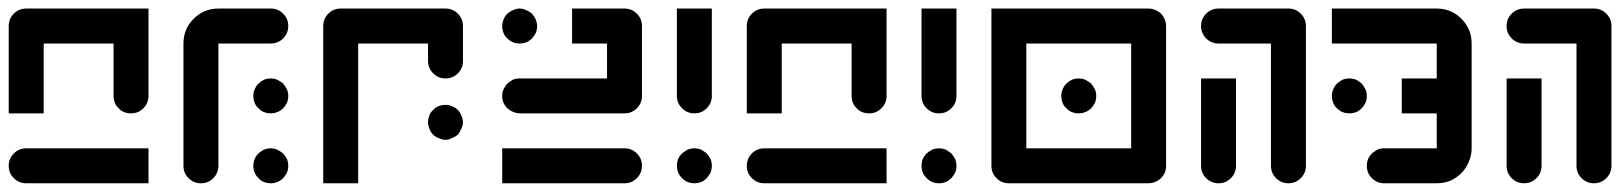

<svg xmlns="http://www.w3.org/2000/svg" viewBox="-20 -420 3713 440"><path d="M40 0Q23.4 0 11.7 -11.7Q0 -23.4 0 -40Q0 -56.6 11.7 -68.4Q23.4 -80.1 40 -80.1Q133.8 -80.1 320.3 -80.1Q320.3 -53.7 320.3 0Q250 0 179.7 0Q110.4 0 40 0ZM320.3 -200.2Q320.3 -183.6 308.6 -171.9Q296.9 -160.2 280.3 -160.2Q271.5 -160.2 264.6 -163.1Q256.8 -166 252 -171.9Q246.1 -176.8 243.2 -184.6Q240.2 -191.4 240.2 -200.2Q240.2 -240.2 240.2 -320.3Q186.5 -320.3 80.1 -320.3Q80.1 -266.6 80.1 -160.2Q53.7 -160.2 0 -160.2Q0 -226.6 0 -360.4Q0 -377 11.7 -388.7Q23.4 -400.4 40 -400.4Q133.8 -400.4 320.3 -400.4Q320.3 -349.6 320.3 -299.8Q320.3 -250 320.3 -200.2Z M600.6 -320.3Q560.5 -320.3 480.5 -320.3Q480.5 -226.6 480.5 -40Q480.5 -23.4 468.8 -11.7Q457 0 440.4 0Q423.8 0 412.1 -11.7Q400.4 -23.4 400.4 -40Q400.4 -133.8 400.4 -320.3Q400.4 -353.5 423.8 -377Q447.3 -400.4 480.5 -400.4Q520.5 -400.4 600.6 -400.4Q617.2 -400.4 628.9 -388.7Q640.6 -377 640.6 -360.4Q640.6 -343.8 628.9 -332Q617.2 -320.3 600.6 -320.3ZM628.9 -11.7Q623 -5.9 615.2 -2.9Q608.4 0 600.6 0Q592.8 0 585 -2.9Q577.1 -5.9 572.3 -11.7Q566.4 -17.6 563.5 -24.4Q560.5 -32.2 560.5 -40Q560.5 -47.9 563.5 -55.7Q566.4 -62.5 572.3 -68.4Q577.1 -73.2 585 -77.1Q592.8 -80.1 600.6 -80.1Q608.4 -80.1 615.2 -77.1Q623 -73.2 628.9 -68.4Q633.8 -62.5 637.7 -55.7Q640.6 -47.9 640.6 -40Q640.6 -32.2 637.7 -24.4Q633.8 -17.6 628.9 -11.7ZM628.9 -171.9Q623 -166 615.2 -163.1Q608.4 -160.2 600.6 -160.2Q592.8 -160.2 585 -163.1Q577.1 -166 572.3 -171.9Q566.4 -176.8 563.5 -184.6Q560.5 -192.4 560.5 -200.2Q560.5 -208 563.5 -214.8Q566.4 -222.7 572.3 -228.5Q577.1 -233.4 585 -237.3Q592.8 -240.2 600.6 -240.2Q608.4 -240.2 615.2 -237.3Q623 -233.4 628.9 -228.5Q633.8 -222.7 637.7 -214.8Q640.6 -208 640.6 -200.2Q640.6 -192.4 637.7 -184.6Q633.8 -176.8 628.9 -171.9Z M1041 -280.3Q1041 -263.7 1029.3 -252Q1017.6 -240.2 1001 -240.2Q984.4 -240.2 972.7 -252Q960.9 -263.7 960.9 -280.3Q960.9 -293 960.9 -320.3Q907.2 -320.3 800.8 -320.3Q800.8 -212.9 800.8 0Q774.4 0 720.7 0Q720.7 -120.1 720.7 -360.4Q720.7 -377 732.4 -388.7Q744.1 -400.4 760.7 -400.4Q840.8 -400.4 1001 -400.4Q1017.6 -400.4 1029.3 -388.7Q1041 -377 1041 -360.4Q1041 -339.8 1041 -320.3Q1041 -299.8 1041 -280.3ZM1029.3 -111.3Q1023.4 -106.4 1015.6 -103.5Q1008.8 -99.6 1001 -99.6Q993.2 -99.6 985.4 -103.5Q977.5 -106.4 972.7 -111.3Q966.8 -117.2 963.9 -125Q960.9 -132.8 960.9 -139.6Q960.9 -147.5 963.9 -155.3Q966.8 -163.1 972.7 -168Q977.5 -173.8 985.4 -176.8Q993.2 -179.7 1001 -179.7Q1008.8 -179.7 1015.6 -176.8Q1023.4 -173.8 1029.3 -168Q1034.2 -163.1 1037.1 -155.3Q1041 -147.5 1041 -139.6Q1041 -132.8 1037.1 -125Q1034.2 -117.2 1029.3 -111.3Z M1130.9 0Q1130.9 -26.4 1130.9 -80.1Q1224.6 -80.1 1411.1 -80.1Q1427.7 -80.1 1439.5 -68.4Q1451.2 -56.6 1451.2 -40Q1451.2 -23.4 1439.5 -11.7Q1427.7 0 1411.1 0Q1340.8 0 1270.5 0Q1201.2 0 1130.9 0ZM1451.2 -200.2Q1451.2 -183.6 1439.5 -171.9Q1427.7 -160.2 1411.1 -160.2Q1332 -160.2 1172.9 -160.2Q1156.2 -160.2 1142.6 -171.9Q1129.9 -184.6 1130.9 -202.1Q1130.9 -210 1134.8 -216.8Q1137.7 -222.7 1142.6 -228.5Q1148.4 -233.4 1155.3 -237.3Q1163.1 -240.2 1170.9 -240.2Q1237.3 -240.2 1371.1 -240.2Q1371.1 -266.6 1371.1 -320.3Q1343.8 -320.3 1291 -320.3Q1291 -346.7 1291 -400.4Q1331.1 -400.4 1411.1 -400.4Q1427.7 -400.4 1439.5 -388.7Q1451.2 -377 1451.2 -360.4Q1451.2 -320.3 1451.2 -280.3Q1451.2 -240.2 1451.2 -200.2ZM1199.2 -332Q1193.4 -326.2 1186.5 -323.2Q1178.7 -320.3 1170.9 -320.3Q1163.1 -320.3 1155.3 -323.2Q1148.4 -326.2 1142.6 -332Q1136.7 -336.9 1133.8 -344.7Q1130.9 -352.5 1130.9 -360.4Q1130.9 -367.2 1133.8 -375Q1136.7 -382.8 1142.6 -388.7Q1148.4 -393.6 1155.3 -396.5Q1163.1 -400.4 1170.9 -400.4Q1178.7 -400.4 1186.5 -396.5Q1193.4 -393.6 1199.2 -388.7Q1204.1 -382.8 1208 -375Q1210.9 -367.2 1210.9 -360.4Q1210.9 -352.5 1208 -344.7Q1204.1 -336.9 1199.2 -332Z M1611.3 -400.4Q1611.3 -333 1611.3 -200.2Q1611.3 -183.6 1599.6 -171.9Q1587.9 -160.2 1571.3 -160.2Q1554.7 -160.2 1543 -171.9Q1531.2 -183.6 1531.2 -200.2Q1531.2 -266.6 1531.2 -400.4Q1550.8 -400.4 1571.3 -400.4Q1590.8 -400.4 1611.3 -400.4ZM1599.6 -11.7Q1593.8 -5.9 1586.9 -2.9Q1579.1 0 1571.3 0Q1563.5 0 1555.7 -2.9Q1548.8 -5.9 1543 -11.7Q1537.1 -17.6 1534.2 -24.4Q1531.2 -32.2 1531.2 -40Q1531.2 -47.9 1534.2 -55.7Q1537.1 -62.5 1543 -68.4Q1548.8 -73.2 1555.7 -77.1Q1563.5 -80.1 1571.3 -80.1Q1579.1 -80.1 1586.9 -77.1Q1593.8 -73.2 1599.6 -68.4Q1604.5 -62.5 1608.4 -55.7Q1611.3 -47.9 1611.3 -40Q1611.3 -32.2 1608.4 -24.4Q1604.5 -17.6 1599.6 -11.7Z M1731.4 0Q1714.8 0 1703.1 -11.7Q1691.4 -23.4 1691.4 -40Q1691.4 -56.6 1703.1 -68.4Q1714.8 -80.1 1731.4 -80.1Q1825.2 -80.1 2011.7 -80.1Q2011.7 -53.7 2011.7 0Q1941.4 0 1871.1 0Q1801.8 0 1731.4 0ZM2011.7 -200.2Q2011.7 -183.6 2000 -171.9Q1988.3 -160.2 1971.7 -160.2Q1962.9 -160.2 1956.1 -163.1Q1948.2 -166 1943.4 -171.9Q1937.5 -176.8 1934.6 -184.6Q1931.6 -191.4 1931.6 -200.2Q1931.6 -240.2 1931.6 -320.3Q1877.9 -320.3 1771.5 -320.3Q1771.5 -266.6 1771.5 -160.2Q1745.1 -160.2 1691.4 -160.2Q1691.4 -226.6 1691.4 -360.4Q1691.4 -377 1703.1 -388.7Q1714.8 -400.4 1731.4 -400.4Q1825.2 -400.4 2011.7 -400.4Q2011.7 -349.6 2011.7 -299.8Q2011.7 -250 2011.7 -200.2Z M2171.9 -400.4Q2171.9 -333 2171.9 -200.2Q2171.9 -183.6 2160.2 -171.9Q2148.4 -160.2 2131.8 -160.2Q2115.2 -160.2 2103.5 -171.9Q2091.8 -183.6 2091.8 -200.2Q2091.8 -266.6 2091.8 -400.4Q2111.3 -400.4 2131.8 -400.4Q2151.4 -400.4 2171.9 -400.4ZM2160.2 -11.7Q2154.3 -5.9 2147.5 -2.9Q2139.6 0 2131.8 0Q2124 0 2116.2 -2.9Q2109.4 -5.9 2103.5 -11.7Q2097.7 -17.6 2094.7 -24.4Q2091.8 -32.2 2091.8 -40Q2091.8 -47.9 2094.7 -55.7Q2097.7 -62.5 2103.5 -68.4Q2109.4 -73.2 2116.2 -77.1Q2124 -80.1 2131.8 -80.1Q2139.6 -80.1 2147.5 -77.1Q2154.3 -73.2 2160.2 -68.4Q2165 -62.5 2168.9 -55.7Q2171.9 -47.9 2171.9 -40Q2171.9 -32.2 2168.9 -24.4Q2165 -17.6 2160.2 -11.7Z M2252 -400.4Q2372.1 -400.4 2611.3 -400.4Q2627.9 -400.4 2640.6 -388.7Q2652.3 -376 2652.3 -359.4Q2652.3 -252.9 2652.3 -40Q2652.3 -23.4 2640.6 -11.7Q2627.9 0 2611.3 0Q2504.9 0 2292 0Q2275.4 0 2263.7 -11.7Q2252 -23.4 2252 -40Q2252 -129.9 2252 -219.7Q2252 -310.5 2252 -400.4ZM2572.3 -80.1Q2572.3 -160.2 2572.3 -320.3Q2492.2 -320.3 2332 -320.3Q2332 -240.2 2332 -80.1Q2391.6 -80.1 2452.1 -80.1Q2511.7 -80.1 2572.3 -80.1ZM2480.5 -171.9Q2474.6 -166 2466.8 -163.1Q2460 -160.2 2452.1 -160.2Q2444.3 -160.2 2436.5 -163.1Q2428.7 -166 2423.8 -171.9Q2418 -176.8 2415 -184.6Q2412.1 -192.4 2412.1 -200.2Q2412.1 -208 2415 -214.8Q2418 -222.7 2423.8 -228.5Q2428.7 -233.4 2436.5 -237.3Q2444.3 -240.2 2452.1 -240.2Q2460 -240.2 2466.8 -237.3Q2474.6 -233.4 2480.5 -228.5Q2485.4 -222.7 2489.3 -214.8Q2492.2 -208 2492.2 -200.2Q2492.2 -192.4 2489.3 -184.6Q2485.4 -176.8 2480.5 -171.9Z M2972.7 -40Q2972.7 -23.4 2960.9 -11.7Q2949.2 0 2932.6 0Q2916 0 2904.3 -11.7Q2892.6 -23.4 2892.6 -40Q2892.6 -133.8 2892.6 -320.3Q2852.5 -320.3 2772.5 -320.3Q2755.9 -320.3 2744.1 -332Q2732.4 -343.8 2732.4 -360.4Q2732.4 -377 2744.1 -388.7Q2755.9 -400.4 2772.5 -400.4Q2826.2 -400.4 2932.6 -400.4Q2949.2 -400.4 2960.9 -388.7Q2972.7 -377 2972.7 -360.4Q2972.7 -280.3 2972.7 -200.2Q2972.7 -120.1 2972.7 -40ZM2812.5 -240.2Q2812.5 -172.9 2812.5 -40Q2812.5 -23.4 2800.8 -11.7Q2789.1 0 2772.5 0Q2755.9 0 2744.1 -11.7Q2732.4 -23.4 2732.4 -40Q2732.4 -106.4 2732.4 -240.2Q2752 -240.2 2772.5 -240.2Q2792 -240.2 2812.5 -240.2Z M3100.6 -171.9Q3094.7 -166 3087.9 -163.1Q3080.1 -160.2 3072.3 -160.2Q3064.5 -160.2 3056.6 -163.1Q3049.8 -166 3043.9 -171.9Q3038.1 -176.8 3035.2 -184.6Q3032.2 -192.4 3032.2 -200.2Q3032.2 -208 3035.2 -214.8Q3038.1 -222.7 3043.9 -228.5Q3049.8 -233.4 3056.6 -237.3Q3064.5 -240.2 3072.3 -240.2Q3080.1 -240.2 3087.9 -237.3Q3094.7 -233.4 3100.6 -228.5Q3105.5 -222.7 3109.4 -214.8Q3112.3 -208 3112.3 -200.2Q3112.3 -192.4 3109.4 -184.6Q3105.5 -176.8 3100.6 -171.9ZM3352.5 -80.1Q3352.5 -63.5 3345.7 -48.8Q3339.8 -34.2 3329.1 -23.4Q3318.4 -12.7 3303.7 -5.9Q3289.1 0 3272.5 0Q3232.4 0 3152.3 0Q3135.7 0 3124 -11.7Q3112.3 -23.4 3112.3 -40Q3112.3 -47.9 3115.2 -55.7Q3118.2 -62.5 3124 -68.4Q3129.9 -73.2 3136.7 -77.1Q3143.6 -80.1 3152.3 -80.1Q3192.4 -80.1 3272.5 -80.1Q3272.5 -106.4 3272.5 -160.2Q3245.1 -160.2 3192.4 -160.2Q3192.4 -186.5 3192.4 -240.2Q3218.8 -240.2 3272.5 -240.2Q3272.5 -266.6 3272.5 -320.3Q3192.4 -320.3 3032.2 -320.3Q3032.2 -346.7 3032.2 -400.4Q3112.3 -400.4 3272.5 -400.4Q3305.7 -400.4 3329.1 -377Q3352.5 -353.5 3352.5 -320.3Q3352.5 -259.8 3352.5 -200.2Q3352.5 -139.6 3352.5 -80.1Z M3672.9 -40Q3672.9 -23.4 3661.1 -11.7Q3649.4 0 3632.8 0Q3616.2 0 3604.5 -11.7Q3592.8 -23.4 3592.8 -40Q3592.8 -133.8 3592.8 -320.3Q3552.7 -320.3 3472.7 -320.3Q3456.1 -320.3 3444.3 -332Q3432.6 -343.8 3432.6 -360.4Q3432.6 -377 3444.3 -388.7Q3456.1 -400.4 3472.7 -400.4Q3526.4 -400.4 3632.8 -400.4Q3649.4 -400.4 3661.1 -388.7Q3672.9 -377 3672.9 -360.4Q3672.9 -280.3 3672.9 -200.2Q3672.9 -120.1 3672.9 -40ZM3512.7 -240.2Q3512.7 -172.9 3512.7 -40Q3512.7 -23.4 3501 -11.7Q3489.3 0 3472.7 0Q3456.1 0 3444.3 -11.7Q3432.6 -23.4 3432.6 -40Q3432.6 -106.4 3432.6 -240.2Q3452.1 -240.2 3472.7 -240.2Q3492.2 -240.2 3512.7 -240.2Z"/></svg>

Font: Stray Robotalk
Style: Regular
Weight: 400
Designer: Faina Iasen
Version: Version 1.0